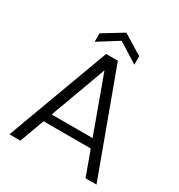

<svg xmlns="http://www.w3.org/2000/svg" viewBox="-198 -990 1048 1123"><g transform="rotate(30 326.0 -428.5)"><path d="M366 -690 620 0H546L309 -650H344L106 0H32L287 -690ZM146 -224H502L521 -166H128ZM461 -718 327 -802 193 -718V-775L327 -857L461 -775Z"/></g></svg>

Font: Parkinsans Light
Style: Regular
Weight: 300
Designer: Red Stone, Indian Type Foundry
Foundry: Indian Type Foundry
Version: Version 1.000